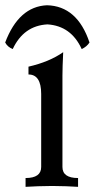

<svg xmlns="http://www.w3.org/2000/svg" viewBox="-26 -725 401 745"><path d="M276.9 0Q235.8 -2.9 176.3 -3.4Q116.7 -2.9 73.2 0V-34.2Q133.8 -34.2 133.8 -77.1V-360.4Q133.8 -436 84.5 -436V-466.3Q165.5 -484.9 219.2 -522.5Q216.3 -463.4 216.3 -431.6V-77.1Q216.3 -34.2 276.9 -34.2ZM156.2 -704.6Q273.9 -701.7 321.3 -560.1Q310.5 -543.5 291 -534.7Q250 -624.5 158.2 -630.4Q65.9 -625.5 23.4 -534.7Q3.4 -542.5 -5.9 -560.1Q46.9 -699.7 156.2 -704.6Z"/></svg>

Font: Almanac
Style: Regular
Weight: 400
Designer: Eden's Almanac
Version: Version 3.501;March 28, 2021;FontCreator 13.0.0.2683 64-bit